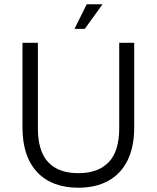

<svg xmlns="http://www.w3.org/2000/svg" viewBox="-20 -867 732 897"><path d="M346 10Q222 10 153.5 -63Q85 -136 85 -272V-667H157V-268Q157 -161 205 -109.5Q253 -58 346 -58Q439 -58 488 -109.5Q537 -161 537 -268V-667H607V-272Q607 -181 576 -118Q545 -55 486.5 -22.5Q428 10 346 10ZM328 -732 385 -847H459L376 -732Z"/></svg>

Font: Maven Pro VF Beta
Style: Regular
Weight: 400
Designer: Joe Prince
Foundry: Joe Prince
Version: Version 2.002